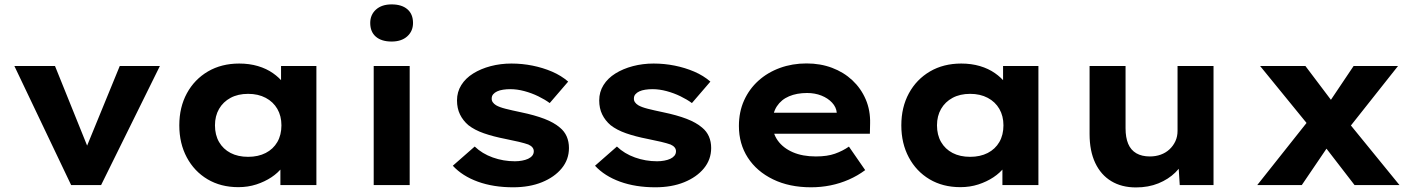

<svg xmlns="http://www.w3.org/2000/svg" viewBox="-20 -825 6331 856"><path d="M297.1 0 44.1 -530.7H225.2L389 -124.8L345.9 -120.9L513.9 -530.7H692.8L430.8 0Z M1042.5 9.4Q964.4 9.4 905.2 -25.8Q846.1 -61 812.8 -123.3Q779.4 -185.6 779.4 -266.3Q779.4 -347 813.2 -409.1Q847 -471.2 907.2 -506.5Q967.5 -541.7 1046.5 -541.7Q1091.6 -541.7 1129.9 -530.4Q1168.1 -519 1196.6 -499Q1225.2 -479.1 1243.5 -455.1Q1261.8 -431.2 1268.4 -405.1L1233 -405.1V-530.7H1390.6V0H1230.1V-136.4L1264.2 -131.1Q1257.9 -105 1239 -79.8Q1220.1 -54.6 1190.1 -34.7Q1160.2 -14.9 1122.8 -2.7Q1085.4 9.4 1042.5 9.4ZM1086.3 -125.8Q1131 -125.8 1164.6 -143Q1198.2 -160.3 1216.5 -191.9Q1234.7 -223.5 1234.7 -266.3Q1234.7 -307.7 1216.5 -339.4Q1198.2 -371 1164.6 -388.8Q1131 -406.6 1086.3 -406.6Q1041.1 -406.6 1008 -388.8Q974.9 -371 956.6 -339.4Q938.4 -307.7 938.4 -266.3Q938.4 -223.5 956.6 -191.9Q974.9 -160.3 1008 -143Q1041.1 -125.8 1086.3 -125.8Z M1646.1 0V-530.7H1806.5V0ZM1726 -639.8Q1680.9 -639.8 1655.7 -661.4Q1630.6 -683 1630.6 -722.6Q1630.6 -759.1 1656.2 -782.3Q1681.9 -805.4 1726 -805.4Q1771 -805.4 1796.2 -783.8Q1821.4 -762.2 1821.4 -722.6Q1821.4 -686.2 1795.7 -663Q1770 -639.8 1726 -639.8Z M2267.6 10Q2179.6 10 2110.5 -15Q2041.4 -40 1998.8 -86.1L2096.4 -171.7Q2129.8 -139.7 2177 -122.9Q2224.2 -106 2275.5 -106Q2291.9 -106 2307.5 -108.9Q2323 -111.7 2334.6 -117.1Q2346.1 -122.5 2353 -130.9Q2359.8 -139.4 2359.8 -150.6Q2359.8 -169.9 2335.6 -180.7Q2319.3 -186.5 2293 -192.8Q2266.7 -199.1 2234 -205.5Q2179 -216.2 2137.5 -230.7Q2095.9 -245.2 2068.2 -266.9Q2044 -287.6 2030.8 -314.8Q2017.5 -341.9 2017.5 -377.5Q2017.5 -415.1 2036.6 -445.7Q2055.7 -476.3 2089.7 -497.4Q2123.7 -518.6 2167.8 -530.2Q2211.8 -541.7 2260.1 -541.7Q2308 -541.7 2353.9 -532.5Q2399.9 -523.3 2441.1 -505.7Q2482.3 -488 2513.1 -461.2L2430.8 -365.5Q2408.9 -381.6 2379.9 -395.7Q2350.8 -409.9 2318.2 -418.7Q2285.6 -427.5 2255 -427.5Q2238.2 -427.5 2222.8 -425.1Q2207.4 -422.8 2196.4 -417.6Q2185.3 -412.4 2178.8 -404.7Q2172.2 -397 2172.2 -386.3Q2171.6 -376.7 2177 -369.1Q2182.3 -361.5 2191.6 -355.8Q2206.3 -347.1 2233.9 -340.1Q2261.4 -333.1 2302.6 -324.5Q2363.8 -311.8 2406.9 -295.3Q2449.9 -278.8 2476.4 -256Q2496.5 -239.6 2506.6 -216.5Q2516.6 -193.3 2516.6 -165.2Q2516.6 -113.9 2484.3 -74.5Q2451.9 -35.2 2396.3 -12.6Q2340.7 10 2267.6 10Z M2901.6 10Q2813.6 10 2744.5 -15Q2675.4 -40 2632.8 -86.1L2730.4 -171.7Q2763.8 -139.7 2811 -122.9Q2858.2 -106 2909.5 -106Q2925.9 -106 2941.5 -108.9Q2957 -111.7 2968.6 -117.1Q2980.1 -122.5 2987 -130.9Q2993.8 -139.4 2993.8 -150.6Q2993.8 -169.9 2969.6 -180.7Q2953.3 -186.5 2927 -192.8Q2900.7 -199.1 2868 -205.5Q2813 -216.2 2771.5 -230.7Q2729.9 -245.2 2702.2 -266.9Q2678 -287.6 2664.8 -314.8Q2651.5 -341.9 2651.5 -377.5Q2651.5 -415.1 2670.6 -445.7Q2689.7 -476.3 2723.7 -497.4Q2757.7 -518.6 2801.8 -530.2Q2845.8 -541.7 2894.1 -541.7Q2942 -541.7 2987.9 -532.5Q3033.9 -523.3 3075.1 -505.7Q3116.3 -488 3147.1 -461.2L3064.8 -365.5Q3042.9 -381.6 3013.9 -395.7Q2984.8 -409.9 2952.2 -418.7Q2919.6 -427.5 2889 -427.5Q2872.2 -427.5 2856.8 -425.1Q2841.4 -422.8 2830.4 -417.6Q2819.3 -412.4 2812.8 -404.7Q2806.2 -397 2806.2 -386.3Q2805.6 -376.7 2811 -369.1Q2816.3 -361.5 2825.6 -355.8Q2840.3 -347.1 2867.9 -340.1Q2895.4 -333.1 2936.6 -324.5Q2997.8 -311.8 3040.9 -295.3Q3083.9 -278.8 3110.4 -256Q3130.5 -239.6 3140.6 -216.5Q3150.6 -193.3 3150.6 -165.2Q3150.6 -113.9 3118.3 -74.5Q3085.9 -35.2 3030.3 -12.6Q2974.7 10 2901.6 10Z M3595.9 10Q3499 10 3426.4 -25.4Q3353.8 -60.7 3314 -122.2Q3274.3 -183.6 3274.3 -263.3Q3274.3 -326.2 3297.3 -377.2Q3320.3 -428.2 3361.3 -465.2Q3402.4 -502.2 3457.4 -522.2Q3512.4 -542.2 3576 -542.2Q3637.6 -542.2 3689.7 -522.6Q3741.7 -503 3780.2 -467Q3818.6 -431 3839.7 -381.9Q3860.8 -332.8 3859.2 -274L3858.2 -228.8H3378.9L3355.9 -322.3H3727.8L3710.6 -301.9V-322.4Q3708.3 -347.4 3689.7 -367.3Q3671.2 -387.3 3642.1 -398.9Q3613 -410.4 3578.3 -410.4Q3532.6 -410.4 3497.9 -395.7Q3463.2 -381 3443.5 -351Q3423.9 -321 3423.9 -275.5Q3423.9 -231.4 3447.6 -198.3Q3471.3 -165.2 3514.7 -146.3Q3558.1 -127.5 3617.4 -127.5Q3668.2 -127.5 3702.6 -139.8Q3737 -152 3764.8 -171.4L3837.3 -66.6Q3803.9 -41.7 3764.3 -24.3Q3724.7 -7 3682.5 1.5Q3640.3 10 3595.9 10Z M4261.5 9.4Q4183.4 9.4 4124.2 -25.8Q4065.1 -61 4031.8 -123.3Q3998.4 -185.6 3998.4 -266.3Q3998.4 -347 4032.2 -409.1Q4066 -471.2 4126.2 -506.5Q4186.5 -541.7 4265.5 -541.7Q4310.6 -541.7 4348.9 -530.4Q4387.1 -519 4415.6 -499Q4444.2 -479.1 4462.5 -455.1Q4480.8 -431.2 4487.4 -405.1L4452 -405.1V-530.7H4609.6V0H4449.1V-136.4L4483.2 -131.1Q4476.9 -105 4458 -79.8Q4439.1 -54.6 4409.1 -34.7Q4379.2 -14.9 4341.8 -2.7Q4304.4 9.4 4261.5 9.4ZM4305.3 -125.8Q4350 -125.8 4383.6 -143Q4417.2 -160.3 4435.5 -191.9Q4453.7 -223.5 4453.7 -266.3Q4453.7 -307.7 4435.5 -339.4Q4417.2 -371 4383.6 -388.8Q4350 -406.6 4305.3 -406.6Q4260.1 -406.6 4227 -388.8Q4193.9 -371 4175.6 -339.4Q4157.4 -307.7 4157.4 -266.3Q4157.4 -223.5 4175.6 -191.9Q4193.9 -160.3 4227 -143Q4260.1 -125.8 4305.3 -125.8Z M5044.6 10.6Q4980.7 10.6 4934.4 -17.4Q4888.1 -45.3 4862.9 -98.6Q4837.7 -152 4837.7 -227.3V-530.7H4998.1V-253Q4998.1 -211.8 5009.8 -183.9Q5021.5 -156 5046 -141.7Q5070.6 -127.5 5106.6 -127.5Q5132.6 -127.5 5155 -135.6Q5177.4 -143.7 5194 -159.2Q5210.6 -174.6 5220.3 -195.4Q5229.9 -216.2 5229.9 -241.6V-530.7H5390.3V0H5239.7L5232.8 -108.9L5262.3 -120.9Q5250.8 -86.3 5220.1 -56.1Q5189.4 -25.9 5144.7 -7.6Q5100 10.6 5044.6 10.6Z M6019 0 5871.7 -191 5830.6 -245.4 5598 -530.7H5800L5932.2 -355.5L5976.2 -298.2L6219.3 0ZM5585.3 0 5823.2 -299.8 5920.3 -201 5783.9 0ZM5975.3 -230.8 5880.7 -330.9 6014.8 -530.7H6212.8Z"/></svg>

Font: Lexend Exa
Style: Regular
Weight: 400
Designer: Bonnie Shaver-Troup, Thomas Jockin
Foundry: Lexend
Version: Version 1.007